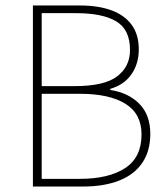

<svg xmlns="http://www.w3.org/2000/svg" viewBox="-20 -680 614 700"><path d="M100 0V-660H272Q338 -660 386 -642.5Q434 -625 460 -589.5Q486 -554 486 -500Q486 -448 459.5 -409.5Q433 -371 382 -356V-352Q448 -342 488 -301.5Q528 -261 528 -192Q528 -129 498.5 -86Q469 -43 414 -21.5Q359 0 284 0ZM132 -366H252Q360 -366 407 -401.5Q454 -437 454 -498Q454 -572 404 -602Q354 -632 258 -632H132ZM132 -28H272Q376 -28 436 -67Q496 -106 496 -190Q496 -265 437.5 -301.5Q379 -338 272 -338H132Z"/></svg>

Font: Source Sans 3 VF
Style: Regular
Weight: 200
Designer: Paul D. Hunt
Foundry: Adobe
Version: Version 3.046;hotconv 1.0.118;makeotfexe 2.5.65603